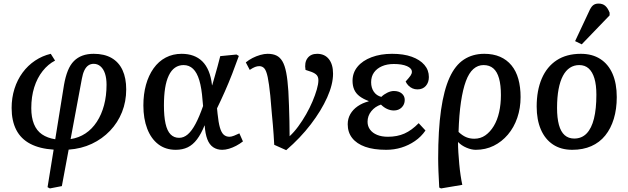

<svg xmlns="http://www.w3.org/2000/svg" viewBox="-20 -824 3515 1074"><path d="M259 230 246 223 280 13Q202 8 149.5 -19.5Q97 -47 71 -97.5Q45 -148 45 -220Q45 -277 61 -327.5Q77 -378 106.5 -418Q136 -458 176.5 -485Q217 -512 264 -523L288 -485Q249 -465 218.5 -426.5Q188 -388 171.5 -335.5Q155 -283 155 -219Q155 -167 170 -130Q185 -93 215 -72.5Q245 -52 289 -45L338 -349Q346 -395 359.5 -428.5Q373 -462 393.5 -482.5Q414 -503 441.5 -513Q469 -523 504 -523Q564 -523 604.5 -499.5Q645 -476 665.5 -431.5Q686 -387 686 -324Q686 -256 662.5 -197Q639 -138 595.5 -92.5Q552 -47 493.5 -19.5Q435 8 364 13L326 217ZM375 -46Q421 -53 458 -77.5Q495 -102 521.5 -142.5Q548 -183 562 -235.5Q576 -288 576 -350Q576 -386 567.5 -412Q559 -438 542.5 -452.5Q526 -467 504 -467Q487 -467 474 -458Q461 -449 452 -430.5Q443 -412 438 -384Z M963 14Q906 14 865.5 -17Q825 -48 803.5 -104Q782 -160 782 -234Q782 -297 796.5 -349.5Q811 -402 839 -441.5Q867 -481 907 -502Q947 -523 996 -523Q1032 -523 1061 -512.5Q1090 -502 1111.5 -481Q1133 -460 1147 -426.5Q1161 -393 1166 -347H1167Q1174 -371 1181.5 -397.5Q1189 -424 1197 -452.5Q1205 -481 1212 -510L1303 -519L1316 -511Q1299 -463 1279 -411.5Q1259 -360 1237 -310.5Q1215 -261 1194 -218L1197 -188Q1202 -139 1210 -111Q1218 -83 1231 -71Q1244 -59 1264 -59Q1274 -59 1289.5 -65Q1305 -71 1319 -78L1339 -33Q1321 -19 1301 -8.5Q1281 2 1261 8Q1241 14 1223 14Q1194 14 1172.5 -0.5Q1151 -15 1139.5 -45.5Q1128 -76 1125 -122H1124Q1105 -75 1082 -44.5Q1059 -14 1030 0Q1001 14 963 14ZM982 -53Q1008 -53 1030.5 -72.5Q1053 -92 1074 -131.5Q1095 -171 1116 -231L1113 -263Q1108 -331 1095 -374.5Q1082 -418 1060 -439Q1038 -460 1007 -460Q980 -460 959 -445.5Q938 -431 924 -401.5Q910 -372 903.5 -330.5Q897 -289 897 -234Q897 -173 906 -132.5Q915 -92 934 -72.5Q953 -53 982 -53Z M1581 16 1514 -14Q1512 -47 1510.5 -72Q1509 -97 1506.5 -124Q1504 -151 1500.5 -189.5Q1497 -228 1492 -289Q1485 -357 1477.5 -392.5Q1470 -428 1459 -441Q1448 -454 1430 -454Q1419 -454 1407 -449.5Q1395 -445 1377 -433L1355 -475Q1372 -489 1392.5 -499.5Q1413 -510 1435.5 -516.5Q1458 -523 1477 -523Q1506 -523 1526 -513.5Q1546 -504 1559.5 -481.5Q1573 -459 1581 -418Q1589 -377 1593 -314Q1595 -277 1596.5 -234Q1598 -191 1599 -147Q1600 -103 1600 -62Q1625 -85 1648.5 -117Q1672 -149 1692.5 -185Q1713 -221 1728 -256.5Q1743 -292 1752 -323Q1761 -354 1761 -375Q1761 -393 1752 -403.5Q1743 -414 1722 -422L1689 -433Q1682 -474 1700 -498.5Q1718 -523 1754 -523Q1796 -523 1819.5 -493.5Q1843 -464 1843 -412Q1843 -352 1810 -278.5Q1777 -205 1718.5 -128.5Q1660 -52 1581 16Z M2140 14Q2070 14 2022.5 -3Q1975 -20 1950 -52Q1925 -84 1925 -129Q1925 -160 1939.5 -185.5Q1954 -211 1980.5 -229.5Q2007 -248 2042 -257V-259Q2012 -270 1991.5 -285.5Q1971 -301 1961.5 -322.5Q1952 -344 1952 -372Q1952 -417 1980 -451Q2008 -485 2058.5 -504Q2109 -523 2173 -523Q2238 -523 2283.5 -506.5Q2329 -490 2354 -461Q2379 -432 2379 -393Q2379 -363 2362 -343.5Q2345 -324 2315 -324Q2300 -324 2287.5 -329.5Q2275 -335 2265 -345Q2255 -355 2249 -368Q2269 -390 2276.5 -401Q2284 -412 2284 -422Q2284 -442 2256.5 -454Q2229 -466 2183 -466Q2145 -466 2116.5 -453.5Q2088 -441 2072 -418.5Q2056 -396 2056 -364Q2056 -333 2071 -311Q2086 -289 2113 -282Q2127 -296 2146.5 -305.5Q2166 -315 2183 -315Q2211 -315 2227.5 -301Q2244 -287 2244 -265Q2244 -240 2227 -223Q2210 -206 2183 -206Q2164 -206 2145.5 -214.5Q2127 -223 2111 -239Q2078 -228 2057 -202Q2036 -176 2036 -143Q2036 -118 2050 -99Q2064 -80 2089.5 -69.5Q2115 -59 2150 -59Q2202 -59 2242.5 -77Q2283 -95 2322 -135L2360 -94Q2336 -59 2301 -35Q2266 -11 2225.5 1.5Q2185 14 2140 14Z M2447 230 2437 225Q2436 196 2434.5 173.5Q2433 151 2432.5 132.5Q2432 114 2431.5 97.5Q2431 81 2431 63Q2431 -97 2447 -208.5Q2463 -320 2494.5 -389.5Q2526 -459 2575 -491Q2624 -523 2689 -523Q2739 -523 2777 -506.5Q2815 -490 2841 -458.5Q2867 -427 2879.5 -382Q2892 -337 2892 -281Q2892 -219 2873.5 -165Q2855 -111 2821 -71Q2787 -31 2741.5 -8.5Q2696 14 2641 14Q2617 14 2589 2Q2561 -10 2543 -29H2542Q2542 -2 2544 29.5Q2546 61 2549 94Q2552 127 2556.5 157Q2561 187 2566 210ZM2633 -48Q2668 -48 2695 -67Q2722 -86 2742 -119Q2762 -152 2772 -196.5Q2782 -241 2782 -292Q2782 -348 2771.5 -385.5Q2761 -423 2739.5 -441.5Q2718 -460 2685 -460Q2653 -460 2628 -438Q2603 -416 2586 -370Q2569 -324 2558.5 -253.5Q2548 -183 2545 -86Q2566 -66 2587 -57Q2608 -48 2633 -48Z M3181 14Q3118 14 3073.5 -15.5Q3029 -45 3005.5 -99.5Q2982 -154 2982 -228Q2982 -318 3010.5 -384.5Q3039 -451 3094 -487Q3149 -523 3229 -523Q3293 -523 3338 -494Q3383 -465 3406.5 -411Q3430 -357 3430 -281Q3430 -214 3413.5 -159.5Q3397 -105 3365.5 -66Q3334 -27 3287.5 -6.5Q3241 14 3181 14ZM3192 -49Q3234 -49 3261.5 -77.5Q3289 -106 3302.5 -160.5Q3316 -215 3316 -294Q3316 -349 3305 -385.5Q3294 -422 3273 -441Q3252 -460 3220 -460Q3191 -460 3168 -445Q3145 -430 3129 -400Q3113 -370 3104.5 -325Q3096 -280 3096 -220Q3096 -164 3106.5 -125.5Q3117 -87 3138.5 -68Q3160 -49 3192 -49ZM3234 -576 3197 -594 3274 -758Q3285 -784 3297 -794Q3309 -804 3328 -804Q3351 -804 3365.5 -791.5Q3380 -779 3390 -753V-738Z"/></svg>

Font: Literata Medium
Style: Italic
Weight: 500
Italic angle: -2°
Designer: Latin by Veronika Burian and Jose Scaglione. Greek by Irene Vlachou. Cyrillic by Vera Evstafieva
Foundry: TypeTogether
Version: Version 3.103;gftools[0.9.29]